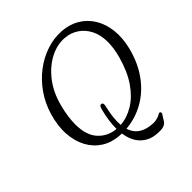

<svg xmlns="http://www.w3.org/2000/svg" viewBox="-232 -878 1217 1217"><g transform="rotate(-45 376.0 -269.5)"><path d="M514.5 -713.5Q579 -709 629.2 -679Q679.5 -649 710.8 -598Q742 -547 750 -479.2Q758 -411.5 738.5 -332.5Q712 -228 657.2 -153Q602.5 -78 527.5 -35.5Q452.5 7 366 14Q379 55 407.8 77.2Q436.5 99.5 476.5 106Q515.5 112.5 538 107.5Q560.5 102.5 571.5 95.5Q582.5 88.5 587.5 89.5Q592 90 594.2 95.8Q596.5 101.5 592.5 108.5L567 149Q558.5 163.5 538.2 170.5Q518 177.5 473.5 173Q414.5 167 374.8 127.2Q335 87.5 324.5 15Q313.5 15 303 14Q238 9.5 188 -22.2Q138 -54 108.5 -108Q79 -162 74 -233.8Q69 -305.5 94 -390Q116 -464.5 158.8 -525.8Q201.5 -587 258.8 -630.8Q316 -674.5 381.5 -696.2Q447 -718 514.5 -713.5ZM343 -185.5Q345.5 -195 350.2 -203Q355 -211 364.5 -209.5Q380.5 -207 374 -180Q362.5 -134 358.8 -96.5Q355 -59 357.5 -29Q418 -33 475.5 -67.8Q533 -102.5 579.5 -169.5Q626 -236.5 654 -338Q663.5 -372.5 667.8 -403Q672 -433.5 672 -460Q671.5 -522.5 648.2 -567.8Q625 -613 586.2 -639Q547.5 -665 500 -669Q435 -675.5 369.8 -642.2Q304.5 -609 253 -543Q201.5 -477 177.5 -384Q166 -340.5 161 -303.2Q156 -266 156 -234Q156.5 -136.5 203 -86Q249.5 -35.5 321 -29.5Q320.5 -63 325.8 -102Q331 -141 343 -185.5Z"/></g></svg>

Font: Fraunces 9pt S100 Light
Style: Italic
Weight: 300
Italic angle: -16°
Version: Version 1.000; ttfautohint (v1.8.3)